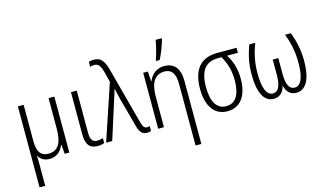

<svg xmlns="http://www.w3.org/2000/svg" viewBox="-111 -1161 2995 1764"><g transform="rotate(-15 1386.5 -278.5)"><path d="M421 -532H366V-242C366 -109 328 -39 233 -39C163 -39 129 -87 129 -184V-532H74V238H128V54C128 19 128 -16 126 -48H128C148 -11 181 10 232 10C305 10 344 -34 366 -88H369L377 0H421Z M634 -532H579V-130C579 -27 619 10 689 10C713 10 736 6 753 -2V-48C740 -44 718 -39 698 -39C655 -39 634 -64 634 -133Z M771 0H829L947 -371C957 -399 966 -428 972 -455H975C981 -426 989 -396 1001 -347L1072 -85C1088 -19 1112 10 1160 10C1175 10 1187 7 1197 3V-44C1191 -42 1181 -39 1171 -39C1148 -39 1133 -56 1121 -102L978 -638C952 -732 921 -766 857 -766C838 -766 822 -763 810 -759V-711C820 -715 833 -718 849 -718C889 -718 908 -691 923 -633L949 -531Z M1409 -606H1443C1469 -657 1499 -733 1512 -784V-795H1455C1448 -748 1425 -658 1409 -617ZM1466 -542C1392 -542 1343 -496 1321 -440H1317L1310 -532H1266V0H1321V-294C1321 -429 1370 -493 1457 -493C1523 -493 1558 -449 1558 -350V238H1613V-359C1613 -485 1560 -542 1466 -542Z M2118 -249C2118 -345 2093 -419 2051 -484H2154V-532H1969C1812 -532 1732 -436 1732 -254C1732 -88 1802 10 1924 10C2048 10 2118 -86 2118 -249ZM1789 -255C1789 -406 1842 -484 1966 -484H1998C2039 -414 2061 -341 2061 -250C2061 -116 2017 -38 1925 -38C1834 -38 1789 -119 1789 -255Z M2671 -532H2615C2651 -441 2668 -355 2668 -252C2668 -115 2637 -40 2576 -40C2524 -40 2500 -92 2500 -193V-341H2447V-193C2447 -95 2422 -40 2370 -40C2311 -40 2279 -113 2279 -252C2279 -357 2297 -440 2332 -532H2276C2241 -440 2224 -360 2224 -253C2224 -85 2274 10 2364 10C2421 10 2458 -25 2472 -84H2474C2488 -25 2523 10 2580 10C2678 10 2723 -99 2723 -253C2723 -358 2705 -440 2671 -532Z"/></g></svg>

Font: Noto Sans Display SemiCondensed Light
Style: Regular
Weight: 300
Width: 4
Designer: Monotype Design Team
Foundry: Monotype Imaging Inc.
Version: Version 1.900